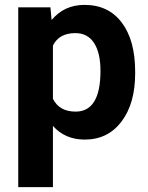

<svg xmlns="http://www.w3.org/2000/svg" viewBox="-20 -558 603 781"><path d="M529.8 -259.3Q529.8 -137.2 474.4 -63.7Q418.9 9.8 324.7 9.8Q244.6 9.8 195.3 -45.9V203.1H54.2V-528.3H185.1L189.9 -476.6Q241.2 -538.1 323.7 -538.1Q421.4 -538.1 475.6 -465.8Q529.8 -393.6 529.8 -266.6ZM388.7 -269.5Q388.7 -343.3 362.5 -383.3Q336.4 -423.3 286.6 -423.3Q220.2 -423.3 195.3 -372.6V-156.2Q221.2 -104 287.6 -104Q388.7 -104 388.7 -269.5Z"/></svg>

Font: Roboto
Style: Bold
Weight: 700
Designer: Google
Version: Version 2.134; 2016; ttfautohint (v1.6)